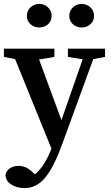

<svg xmlns="http://www.w3.org/2000/svg" viewBox="-26 -724 564 978"><path d="M509 -434 449 -423 293 4Q272 63 250.5 106.5Q229 150 206 178.5Q183 207 156.5 220.5Q130 234 99 234Q60 234 31 215.5Q2 197 2 165Q9 142 27 131.5Q45 121 68 121Q87 121 104 128Q121 135 142 155L152 164Q179 141 199 109Q219 77 236 33L51 -423L-6 -434V-476H251V-434L173 -421L287 -112L395 -422L320 -434V-476H509ZM390 -584Q364 -584 345.5 -600.5Q327 -617 327 -643Q327 -669 345.5 -686.5Q364 -704 390 -704Q416 -704 434.5 -686.5Q453 -669 453 -643Q453 -617 434.5 -600.5Q416 -584 390 -584ZM174 -584Q148 -584 129.5 -600.5Q111 -617 111 -643Q111 -669 129.5 -686.5Q148 -704 174 -704Q200 -704 218.5 -686.5Q237 -669 237 -643Q237 -617 218.5 -600.5Q200 -584 174 -584Z"/></svg>

Font: Source Serif Pro Semibold
Style: Regular
Weight: 600
Designer: Frank Grießhammer
Foundry: Adobe Systems Incorporated
Version: Version 1.014;PS Version 1.0;hotconv 1.0.73;makeotf.lib2.5.5